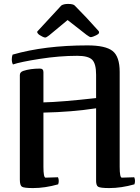

<svg xmlns="http://www.w3.org/2000/svg" viewBox="-20 -944 714 977"><path d="M326 -924Q352 -924 360 -916Q390 -886 420 -854Q450 -822 481 -787Q485 -783 484 -778Q483 -773 479.5 -770.5Q476 -768 469.5 -764.5Q463 -761 454.5 -758Q446 -755 442 -755Q436 -755 420 -767L324 -842L230 -764Q216 -753 210 -753Q205 -753 196 -757.5Q187 -762 181 -766Q175 -770 172 -774.5Q169 -779 169 -782Q169 -783 171 -785L292 -916Q304 -924 326 -924ZM46 -616Q40 -626 40 -642Q40 -655 44 -666Q207 -713 425 -713Q517 -713 553 -684.5Q589 -656 589 -578V-95Q589 -40 600 -40L663 -42Q667 -34 667 -23Q667 -15 664 -6Q597 13 536 13Q490 13 479 6Q468 -1 469 -30V-393Q346 -374 201 -371V-95Q201 -40 212 -40L275 -42Q279 -34 279 -23Q279 -15 276 -6Q209 13 148 13Q102 13 91.5 6Q81 -1 81 -30V-562Q81 -577 98 -583Q134 -595 183 -595Q201 -595 201 -577V-423Q291 -425 469 -445V-564Q469 -620 449 -640Q429 -660 373 -660Q282 -660 183 -644.5Q84 -629 46 -616Z"/></svg>

Font: Federant
Style: Medium
Weight: 500
Designer: Cyreal (www.cyreal.org)
Foundry: Cyreal (www.cyreal.org)
Version: Version 1.010